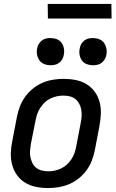

<svg xmlns="http://www.w3.org/2000/svg" viewBox="-20 -942 590 974"><path d="M224 12Q192 12 162.5 6Q133 0 108 -15Q83 -30 66 -54Q49 -78 41.5 -106.5Q34 -135 35 -166.5Q36 -198 43 -230L66 -350Q71 -376 81 -402Q91 -428 107.5 -451Q124 -474 147 -492.5Q170 -511 195.5 -522Q221 -533 248.5 -537.5Q276 -542 302 -542Q334 -542 364 -536Q394 -530 419 -515Q444 -500 461 -476Q478 -452 485.5 -423.5Q493 -395 491.5 -363.5Q490 -332 484 -300L461 -180Q456 -154 446 -128Q436 -102 419.5 -79Q403 -56 380 -37.5Q357 -19 331 -8Q305 3 277.5 7.5Q250 12 224 12ZM226 -73Q242 -73 258 -76.5Q274 -80 290 -87.5Q306 -95 319 -107Q332 -119 342 -134Q352 -149 357.5 -164.5Q363 -180 366 -196L389 -316Q393 -334 394 -351Q395 -368 392.5 -384Q390 -400 382.5 -414.5Q375 -429 363 -439Q351 -449 335 -453Q319 -457 301 -457Q285 -457 268.5 -453.5Q252 -450 236 -442.5Q220 -435 207.5 -423Q195 -411 185 -396Q175 -381 169.5 -365.5Q164 -350 161 -334L137 -214Q134 -196 132.5 -179Q131 -162 134 -146Q137 -130 144 -115.5Q151 -101 163.5 -91Q176 -81 192 -77Q208 -73 226 -73ZM452 -611Q435 -611 419.5 -617Q404 -623 395 -636Q386 -649 383.5 -665.5Q381 -682 385 -699Q387 -710 393 -720Q399 -730 408.5 -737Q418 -744 429 -746.5Q440 -749 451 -749Q468 -749 483.5 -743Q499 -737 508 -724Q517 -711 520 -694.5Q523 -678 519 -661Q517 -650 510.5 -640Q504 -630 495 -623Q486 -616 474.5 -613.5Q463 -611 452 -611ZM237 -611Q220 -611 204.5 -617Q189 -623 180 -636Q171 -649 168 -665.5Q165 -682 169 -699Q171 -710 177.5 -720Q184 -730 193 -737Q202 -744 213.5 -746.5Q225 -749 236 -749Q253 -749 268.5 -743Q284 -737 293 -724Q302 -711 304.5 -694.5Q307 -678 303 -661Q301 -650 295 -640Q289 -630 279.5 -623Q270 -616 259 -613.5Q248 -611 237 -611ZM546 -848H223L222 -922H545Z"/></svg>

Font: Lode Dark Term
Style: Bold Italic
Weight: 700
Italic angle: -11°
Monospace: yes
Designer: Belleve Invis
Foundry: Belleve Invis
Version: Version 29.2.0